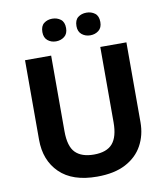

<svg xmlns="http://www.w3.org/2000/svg" viewBox="-98 -1002 952 1093"><g transform="rotate(-10 378.0 -455.0)"><path d="M671 -252Q671 -178 638.5 -118.5Q606 -59 540.5 -24.5Q475 10 375 10Q233 10 159 -62.5Q85 -135 85 -254V-714H236V-277Q236 -189 272 -153Q308 -117 379 -117Q453 -117 486.5 -156Q520 -195 520 -278V-714H671ZM210 -854Q210 -889 230 -904.5Q250 -920 278 -920Q306 -920 326.5 -904.5Q347 -889 347 -854Q347 -821 326.5 -805Q306 -789 278 -789Q250 -789 230 -805.5Q210 -822 210 -854ZM407 -854Q407 -889 427 -904.5Q447 -920 476 -920Q504 -920 524.5 -904.5Q545 -889 545 -854Q545 -821 524.5 -805Q504 -789 476 -789Q448 -789 427.5 -805.5Q407 -822 407 -854Z"/></g></svg>

Font: Noto Sans Nag Mundari
Style: Bold
Weight: 700
Version: Version 1.000